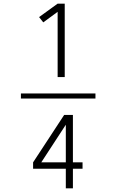

<svg xmlns="http://www.w3.org/2000/svg" viewBox="-20 -868 640 1056"><path d="M95 -326V-354H505V-326ZM297 -444V-803L218 -745L195 -774L297 -848H336V-444ZM342 168V60H162V25L333 -236H381V25H434V60H381V168ZM207 25H342V-182Z"/></svg>

Font: Iosevka Aile Extralight
Style: Regular
Weight: 200
Designer: Belleve Invis
Foundry: Belleve Invis
Version: Version 31.1.0; ttfautohint (v1.8.4)